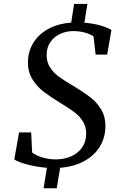

<svg xmlns="http://www.w3.org/2000/svg" viewBox="-20 -870 643 1007"><path d="M226 10Q169 5.5 120.2 -8Q71.5 -21.5 55 -34L80 -175.5H143.5L148.5 -70.5Q169 -54 203.2 -44Q237.5 -34 272.5 -34Q317 -34 353.2 -50Q389.5 -66 410.8 -96.8Q432 -127.5 432 -169.5Q432 -206 414.5 -233.8Q397 -261.5 370 -281.8Q343 -302 295 -331Q241.5 -364 208 -389.8Q174.5 -415.5 150.5 -453.5Q126.5 -491.5 126.5 -541Q126.5 -601 156 -647.2Q185.5 -693.5 237 -720.2Q288.5 -747 353.5 -751.5L368.5 -849.5H438.5L422.5 -751Q470.5 -747 507 -736.2Q543.5 -725.5 564.5 -713L542 -583.5H481.5L470.5 -679Q453.5 -691.5 424.8 -699.2Q396 -707 363 -707Q329 -707 297.2 -693Q265.5 -679 245 -650.5Q224.5 -622 224.5 -581Q224.5 -544 243 -515.8Q261.5 -487.5 290.2 -466.8Q319 -446 371.5 -415Q423 -384 456 -358Q489 -332 511 -295.2Q533 -258.5 533 -210Q533 -149.5 503.8 -101.5Q474.5 -53.5 420.8 -24.5Q367 4.5 295.5 10L277.5 117.5H208.5Z"/></svg>

Font: Merriweather Text
Style: Italic
Weight: 400
Italic angle: -7.8°
Designer: Eben Sorkin
Foundry: Eben Sorkin
Version: Version 2.100